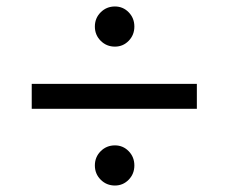

<svg xmlns="http://www.w3.org/2000/svg" viewBox="-20 -664 697 593"><path d="M78 -405H588V-328H78ZM395 -153Q395 -127 377.5 -109Q360 -91 335 -91Q309 -91 291 -109Q273 -127 273 -153Q273 -179 291 -197Q309 -215 335 -215Q360 -215 377.5 -197Q395 -179 395 -153ZM395 -582Q395 -556 377.5 -538Q360 -520 335 -520Q309 -520 291 -538Q273 -556 273 -582Q273 -608 291 -626Q309 -644 335 -644Q360 -644 377.5 -626Q395 -608 395 -582Z"/></svg>

Font: Poppins
Style: Regular
Weight: 400
Designer: Ninad Kale (Devanagari), Jonny Pinhorn (Latin)
Foundry: Indian Type Foundry
Version: Version 3.002 2017